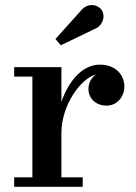

<svg xmlns="http://www.w3.org/2000/svg" viewBox="-20 -718 521 738"><path d="M342.5 -606C374 -617.5 386.5 -654 371.5 -678.5C357.5 -700.5 317.5 -710 291 -677L193 -568L214 -544ZM34.5 -36.5V0H298V-36.5H216V-206C216 -315.5 292 -418.5 349 -431C331.5 -419.5 320 -400.5 320 -375.5C320 -339.5 349 -312 389.5 -312C430 -312 458 -345.5 458 -386C458 -427.5 427 -469.5 364 -469.5C295.5 -469.5 243 -405 216 -326.5V-460H34.5V-423.5H104.5V-36.5Z"/></svg>

Font: Bodoni* 06pt Medium
Style: Regular
Weight: 500
Version: Version 2.3